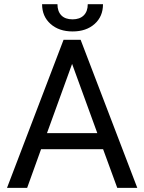

<svg xmlns="http://www.w3.org/2000/svg" viewBox="-20 -902 692 922"><path d="M475.1 -185.5H177.2L110.4 0H13.7L285.2 -710.9H367.2L639.2 0H543ZM205.6 -262.7H447.3L326.2 -595.2ZM474.6 -881.8Q474.6 -822.8 434.3 -786.9Q394 -751 328.6 -751Q263.2 -751 222.7 -787.1Q182.1 -823.2 182.1 -881.8H255.9Q255.9 -847.7 274.4 -828.4Q293 -809.1 328.6 -809.1Q362.8 -809.1 382.1 -828.1Q401.4 -847.2 401.4 -881.8Z"/></svg>

Font: SteelSelectRoboto
Style: Roboto-Regular
Weight: 400
Designer: Google
Version: Version 2.137; 2017